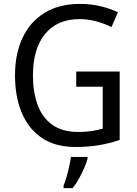

<svg xmlns="http://www.w3.org/2000/svg" viewBox="-20 -744 701 985"><path d="M371 -377H594V-26Q541 -8 486.5 1Q432 10 367 10Q264 10 195.5 -36Q127 -82 92 -164.5Q57 -247 57 -358Q57 -467 95.5 -549.5Q134 -632 208.5 -678Q283 -724 390 -724Q445 -724 494 -712.5Q543 -701 585 -681L552 -605Q516 -623 474 -634.5Q432 -646 388 -646Q274 -646 211.5 -570Q149 -494 149 -357Q149 -273 172.5 -207.5Q196 -142 247.5 -104.5Q299 -67 383 -67Q423 -67 452.5 -72Q482 -77 507 -84V-299H371ZM429 70Q424 91 412 118Q400 145 385 172.5Q370 200 353 221H306V209Q313 192 321 165Q329 138 335 110Q341 82 344 61H429Z"/></svg>

Font: Noto Sans Gujarati SemiCondensed
Style: Regular
Weight: 400
Width: 4
Designer: Jelle Bosma - Monotype Design Team, Universal Thirst
Foundry: Monotype Imaging Inc.
Version: Version 2.106; ttfautohint (v1.8.4.7-5d5b)